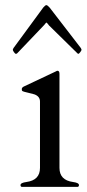

<svg xmlns="http://www.w3.org/2000/svg" viewBox="-20 -729 338 749"><path d="M265 -19Q288 -16 288 -7Q288 -1 283 0H65Q60 -1 60 -7Q60 -16 83 -19Q136 -26 136 -74V-333Q136 -353 114 -361Q104 -364 92.5 -366.5Q81 -369 74.5 -371Q68 -373 66.5 -374.5Q65 -376 65 -381.5Q65 -387 72 -391L197 -450Q202 -453 204 -453Q212 -453 212 -441V-74Q212 -26 265 -19ZM171 -630Q170 -632 166 -636.5Q162 -641 161 -641Q160 -641 156.5 -636.5Q153 -632 151 -630L47 -521Q45 -519 42 -519Q39 -519 34.5 -525.5Q30 -532 30 -534.5Q30 -537 33 -542L149 -700Q152 -703 155 -706Q158 -709 161 -709Q165 -709 174 -699L295 -542Q298 -537 298 -534.5Q298 -532 293 -525.5Q288 -519 286 -519Q284 -519 282 -521Z"/></svg>

Font: Cardo
Style: Regular
Weight: 400
Designer: David J. Perry
Foundry: David J. Perry
Version: Version 1.0451